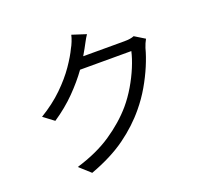

<svg xmlns="http://www.w3.org/2000/svg" viewBox="-141 -978 1282 1193"><g transform="rotate(-20 500.0 -381.5)"><path d="M537 -777Q524 -758 512 -735Q500 -712 492 -698L468 -656H740Q782 -656 805 -666L872 -625Q858 -600 849 -572Q836 -522 811 -462.5Q786 -403 751 -342.5Q716 -282 671 -228Q603 -145 508.5 -76.5Q414 -8 273 44L201 -21Q338 -62 435 -127.5Q532 -193 600 -272Q639 -318 671.5 -373Q704 -428 727 -483.5Q750 -539 760 -584H421Q376 -521 313 -457Q250 -393 168 -338L99 -390Q185 -442 247.5 -503Q310 -564 351 -623.5Q392 -683 413 -728Q421 -741 430.5 -764.5Q440 -788 444 -807Z"/></g></svg>

Font: Go Noto Kurrent-Regular
Style: Regular
Weight: 400
Designer: Monotype Design Team
Foundry: Monotype Imaging Inc.
Version: Version 2.012; ttfautohint (v1.8.4.7-5d5b)